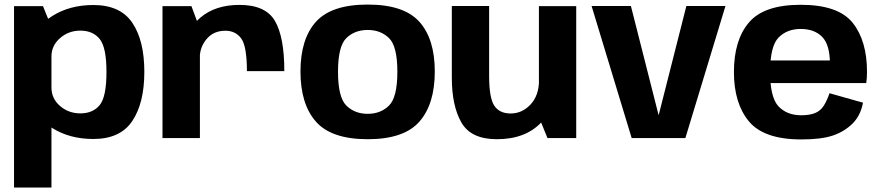

<svg xmlns="http://www.w3.org/2000/svg" viewBox="-20 -620 3952 862"><path d="M43 222H211V-498.5L173 -592.5H43ZM399 4Q520 4 574 -76.8Q628 -157.5 628 -297.5Q628 -438 574 -517.8Q520 -597.5 399 -597.5Q293 -597.5 214.8 -548.2Q136.5 -499 136.5 -439L211 -366.5Q211 -415 249.5 -448.8Q288 -482.5 340.5 -482.5Q397 -482.5 427.5 -445Q458 -407.5 458 -297Q458 -185 427.5 -148Q397 -111 340.5 -111Q288 -111 249.5 -144.2Q211 -177.5 211 -227.5L136.5 -154Q136.5 -94 214.8 -45Q293 4 399 4Z M1088.5 -300.5H1256.5Q1256.5 -453.5 1214.5 -525.8Q1172.5 -598 1055 -598Q946.5 -598 879.5 -540.8Q812.5 -483.5 812.5 -399.5L877 -361Q877 -408.5 908 -445.2Q939 -482 992 -482Q1037.5 -482 1063 -447.2Q1088.5 -412.5 1088.5 -300.5ZM709.5 0H877.5V-490L839.5 -592.5H709.5Z M1631 5Q1793.5 5 1862.8 -73.8Q1932 -152.5 1932 -299Q1932 -445 1862.8 -522.2Q1793.5 -599.5 1631 -599.5Q1468 -599.5 1398.5 -522.2Q1329 -445 1329 -299Q1329 -152.5 1398.5 -73.8Q1468 5 1631 5ZM1631 -109Q1572.5 -109 1535 -146Q1497.5 -183 1497.5 -298Q1497.5 -412.5 1535 -449Q1572.5 -485.5 1631 -485.5Q1689 -485.5 1726.5 -449Q1764 -412.5 1764 -298Q1764 -183 1726.5 -146Q1689 -109 1631 -109Z M2438 0H2567V-592.5H2399.5V-94.5ZM2176 -593H2008.5V-271Q2008.5 -145 2051.5 -70Q2094.5 5 2210.5 5Q2339.5 5 2410.8 -71.2Q2482 -147.5 2482 -226L2400 -260.5Q2400 -192 2362.2 -151.2Q2324.5 -110.5 2272.5 -110.5Q2222.5 -110.5 2199.2 -145.5Q2176 -180.5 2176 -279Z M2816 0H3057L3237 -593H3061.5L2937 -102.5L2812.5 -593H2636Z M3577.5 6V-102.5Q3513 -102.5 3475.2 -142.5Q3437.5 -182.5 3437.5 -296.5Q3437.5 -413 3475.5 -451.5Q3513.5 -490 3574.5 -490Q3636.5 -490 3671.2 -454.5Q3706 -419 3706 -333.5L3712 -348.5H3422V-247H3869Q3872.5 -269 3872.5 -297Q3872.5 -437.5 3807.8 -518Q3743 -598.5 3574.5 -598.5Q3410 -598.5 3342.5 -519.2Q3275 -440 3275 -296.5Q3275 -156.5 3342.2 -75.2Q3409.5 6 3577.5 6ZM3577.5 -102.5V6Q3666.5 6 3718.2 -11.2Q3770 -28.5 3806.8 -64.5Q3843.5 -100.5 3854.5 -159L3704 -201.5Q3693.5 -169.5 3678.8 -146Q3664 -122.5 3639.5 -112.5Q3615 -102.5 3577.5 -102.5Z"/></svg>

Font: Anybody UltraCondensed Thin
Style: Bold
Weight: 700
Version: Version 1.111